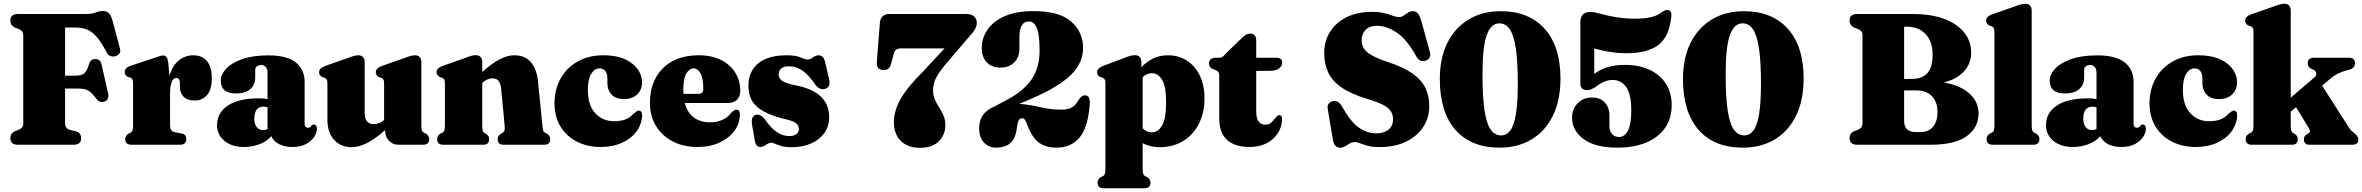

<svg xmlns="http://www.w3.org/2000/svg" viewBox="-20 -775 12647 1028"><path d="M439 -700Q472 -700 491.8 -708Q511.5 -716 530 -716Q552.5 -716 563.8 -703.5Q575 -691 583 -663L622.5 -513.5Q627 -498 618.2 -487Q609.5 -476 594 -473Q581.5 -471 569.5 -475.8Q557.5 -480.5 549 -498.5Q521 -551.5 496.2 -579.2Q471.5 -607 445.2 -617.2Q419 -627.5 386.5 -627.5H328.5V-370H384.5Q418 -370 432.5 -383.5Q447 -397 457 -433Q465.5 -459 490.5 -459Q517 -459 523.5 -431L558.5 -276Q567 -241 539 -231Q513 -222 495 -247.5Q479 -268.5 466.2 -280Q453.5 -291.5 437.5 -296.2Q421.5 -301 395.5 -301H328.5V-114Q328.5 -87.5 353.5 -80L389 -71Q414.5 -63 414.5 -35Q414.5 0 374 0H76.5Q35.5 0 35.5 -35Q35.5 -61.5 60.5 -73L80 -80Q92 -85.5 98.2 -92.8Q104.5 -100 104.5 -114V-586Q104.5 -600 98.2 -607.2Q92 -614.5 80 -620L60.5 -627Q35.5 -638.5 35.5 -665Q35.5 -700 76.5 -700Z M881 -439.5 887 -369.5Q904 -425.5 938.2 -452.2Q972.5 -479 1015 -479Q1061.5 -479 1087.8 -448.2Q1114 -417.5 1114 -356.5Q1114 -295 1088.8 -266Q1063.5 -237 1023.5 -237Q983 -237 963.2 -256.8Q943.5 -276.5 943 -311.5V-332Q942.5 -357.5 923 -357.5Q908.5 -357.5 899.5 -337Q890.5 -316.5 890.5 -271V-105.5Q890.5 -71.5 914 -67.5L951.5 -60.5Q977.5 -56.5 977.5 -30Q977.5 0 943 0H684.5Q650.5 0 650.5 -30Q650.5 -48.5 669.5 -60.5L680 -65Q686.5 -69 689.5 -76.8Q692.5 -84.5 692.5 -103.5V-327.5Q692.5 -343.5 688.8 -350Q685 -356.5 677 -360L666 -362.5Q647.5 -371.5 647.5 -389Q647.5 -410.5 677 -422L800 -463Q840 -478 853.5 -478Q865 -478 871.5 -469.5Q878 -461 881 -439.5Z M1142 -104.5Q1142 -171.5 1200.2 -210Q1258.5 -248.5 1367 -248.5Q1393 -248.5 1412.5 -244.5V-386.5Q1412.5 -405 1403.2 -416Q1394 -427 1378.5 -427Q1365 -427 1355.8 -420Q1346.5 -413 1346.5 -401V-360Q1346.5 -320.5 1319.5 -297.5Q1292.5 -274.5 1244 -274.5Q1162 -274.5 1162 -344Q1162 -375.5 1190.2 -406.5Q1218.5 -437.5 1275.2 -458Q1332 -478.5 1417.5 -478.5Q1516.5 -478.5 1563.8 -440.8Q1611 -403 1611 -336.5V-112Q1611 -103 1615.5 -97Q1620 -91 1629 -91Q1641.5 -91 1648.5 -103.5Q1653.5 -108.5 1660 -108.5Q1668 -108.5 1672.5 -102Q1677 -95.5 1677 -86Q1677 -65 1662.2 -42.2Q1647.5 -19.5 1618.5 -3.8Q1589.5 12 1546.5 12Q1502.5 12 1472.8 -4Q1443 -20 1433 -46Q1409 -18 1369.5 -3Q1330 12 1286 12Q1221 12 1181.5 -21Q1142 -54 1142 -104.5ZM1341.5 -140.5Q1341.5 -110 1354.8 -94.2Q1368 -78.5 1389.5 -78.5Q1401.5 -78.5 1412.5 -84V-200.5Q1402 -204 1388.5 -204Q1367 -204 1354.2 -187.5Q1341.5 -171 1341.5 -140.5Z M1733 -135V-327Q1733 -343 1729 -349.2Q1725 -355.5 1717.5 -359L1707 -361.5Q1688.5 -370.5 1688.5 -388Q1688.5 -409 1717.5 -420.5L1840.5 -464Q1879.5 -479 1898.5 -479Q1915 -479 1923.8 -469Q1932.5 -459 1932.5 -443.5V-172Q1932.5 -110.5 1980 -110.5Q2012.5 -110.5 2036.5 -132.5V-327Q2036.5 -343 2032.5 -349.2Q2028.5 -355.5 2021 -359L2010.5 -361.5Q1992 -370.5 1992 -388Q1992 -409 2021 -420.5L2144 -464Q2165 -472 2177.5 -475.5Q2190 -479 2202.5 -479Q2218.5 -479 2227.2 -469Q2236 -459 2236 -443.5V-104.5Q2236 -84.5 2239 -76.8Q2242 -69 2248.5 -65L2259 -60.5Q2278 -49 2278 -30Q2278 0 2244.5 0H2113Q2083 0 2062.8 -21.2Q2042.5 -42.5 2042.5 -73V-79Q1986.5 -29 1943 -8Q1899.5 13 1862 13Q1804 13 1768.5 -26.5Q1733 -66 1733 -135Z M2562 -444V-389.5Q2615.5 -437 2656.5 -458Q2697.5 -479 2733.5 -479Q2791.5 -479 2822.8 -441.8Q2854 -404.5 2860.5 -340L2884 -104.5Q2886 -84.5 2888 -76.8Q2890 -69 2897 -65L2907 -60.5Q2926 -48 2926 -30Q2926 0 2892.5 0H2675.5Q2644.5 0 2644.5 -30.5Q2644.5 -47.5 2659 -57L2669.5 -62.5Q2676.5 -66.5 2680.2 -74.8Q2684 -83 2682 -103L2663.5 -296.5Q2661 -326 2650.2 -340.8Q2639.5 -355.5 2616.5 -355.5Q2588.5 -355.5 2562 -331.5V-331V-104.5Q2562 -83.5 2564.5 -75Q2567 -66.5 2574 -62.5L2584.5 -57Q2599 -47.5 2599 -30.5Q2599 0 2568 0H2354Q2320.5 0 2320.5 -30Q2320.5 -49 2339 -60.5L2349.5 -65Q2356 -69 2359 -76.8Q2362 -84.5 2362 -104.5V-327.5Q2362 -343.5 2358.2 -349.8Q2354.5 -356 2346.5 -359L2336.5 -362Q2317.5 -371 2317.5 -388.5Q2317.5 -409.5 2347 -421L2470 -464.5Q2490.5 -472.5 2503 -476Q2515.5 -479.5 2528.5 -479.5Q2544.5 -479.5 2553.2 -469.5Q2562 -459.5 2562 -444Z M3417.5 -333Q3417.5 -294 3391.2 -269.2Q3365 -244.5 3321 -244.5Q3277 -244.5 3254.5 -268.5Q3232 -292.5 3232 -332V-355.5Q3232 -381 3220.8 -395Q3209.5 -409 3190 -409Q3164 -409 3145.8 -380.5Q3127.5 -352 3127.5 -294.5Q3127.5 -211 3167.5 -168.5Q3207.5 -126 3267.5 -126Q3302 -126 3327.2 -135Q3352.5 -144 3372 -166.5Q3383.5 -176 3389.5 -179.5Q3395.5 -183 3401 -182.5Q3418.5 -182 3418 -156Q3416 -109.5 3387.8 -71.2Q3359.5 -33 3310.2 -10.5Q3261 12 3196 12Q3125.5 12 3069.5 -16.2Q3013.5 -44.5 2981.2 -97Q2949 -149.5 2949 -222Q2949 -295.5 2981.2 -353.8Q3013.5 -412 3072.2 -445.5Q3131 -479 3210 -479Q3307.5 -479 3362.5 -436.5Q3417.5 -394 3417.5 -333Z M3943.5 -289Q3943.5 -258 3926 -240.8Q3908.5 -223.5 3876.5 -223.5H3646.5Q3660.5 -170.5 3695.8 -145.2Q3731 -120 3782.5 -120Q3818 -120 3847.5 -133Q3877 -146 3895.5 -172Q3914 -188.5 3924 -188Q3941.5 -187.5 3941.5 -162Q3941.5 -115.5 3913 -75.8Q3884.5 -36 3833.2 -12Q3782 12 3714 12Q3639 12 3581.8 -17.8Q3524.5 -47.5 3492.2 -100.8Q3460 -154 3460 -225Q3460 -300.5 3490.5 -357.5Q3521 -414.5 3579.5 -446.8Q3638 -479 3721.5 -479Q3792 -479 3841.5 -453.5Q3891 -428 3917.2 -385Q3943.5 -342 3943.5 -289ZM3638.5 -293Q3638.5 -282 3639.5 -272.5H3720.5Q3745.5 -272.5 3745.5 -298Q3745.5 -357.5 3730.2 -383.2Q3715 -409 3695 -409Q3672 -409 3655.2 -382.5Q3638.5 -356 3638.5 -293Z M4206 -46.5Q4232 -46.5 4244.8 -57.5Q4257.5 -68.5 4257.5 -84.5Q4257.5 -100 4245.5 -112.5Q4233.5 -125 4196.5 -134Q4114.5 -153 4069 -178.5Q4023.5 -204 4005.2 -238Q3987 -272 3987 -315.5Q3987 -391.5 4039 -435.2Q4091 -479 4192.5 -479Q4241 -479 4265.8 -467.8Q4290.5 -456.5 4304 -456.5Q4319 -456.5 4333.2 -467.8Q4347.5 -479 4363 -479Q4374 -479 4382.8 -472Q4391.5 -465 4397 -446.5L4416 -364.5Q4432 -312.5 4401.5 -300.5Q4370 -289 4346 -321Q4310.5 -373 4277.2 -396.5Q4244 -420 4204 -420Q4176 -420 4162.5 -408Q4149 -396 4149 -377Q4149 -357 4165.5 -343.8Q4182 -330.5 4233.5 -319.5Q4332.5 -300.5 4376 -257.2Q4419.5 -214 4419.5 -147Q4419.5 -98.5 4393.5 -62.5Q4367.5 -26.5 4322.5 -6.8Q4277.5 13 4220 13Q4185 13 4163.8 7Q4142.5 1 4130.2 -5Q4118 -11 4111 -11Q4097 -11 4081.2 0.5Q4065.5 12 4050.5 12Q4040 12 4032.5 4.5Q4025 -3 4021.5 -21.5L4007.5 -102.5Q3998 -151 4025.5 -159.5Q4051 -167.5 4076.5 -134.5Q4109 -87.5 4140.5 -67Q4172 -46.5 4206 -46.5Z M5041.5 -103Q5041.5 -55 5007.2 -19.2Q4973 16.5 4905.5 16.5Q4841 16.5 4803.5 -20Q4766 -56.5 4766 -122.5Q4766 -179.5 4800.2 -242Q4834.5 -304.5 4917.5 -387.5L5037.5 -516H4807.5Q4787 -516 4778 -509Q4769 -502 4764.5 -484.5L4751 -433Q4743.5 -400 4711.5 -400Q4672 -400 4674.5 -442L4691 -652.5Q4692.5 -674 4705 -687Q4717.5 -700 4739.5 -700H5153.5Q5181 -700 5195.5 -686.8Q5210 -673.5 5210 -652Q5210 -639 5202.8 -623.2Q5195.5 -607.5 5173.5 -583.5L5076 -470Q5034.5 -423 5013 -392.5Q4991.5 -362 4983.8 -339.2Q4976 -316.5 4976 -291.5Q4976 -263 4985.8 -241.2Q4995.5 -219.5 5008.8 -199.5Q5022 -179.5 5031.8 -156.5Q5041.5 -133.5 5041.5 -103Z M5222.5 -88Q5222.5 -171 5303 -204L5379 -244.5Q5462 -289.5 5504 -351.2Q5546 -413 5546 -505Q5546 -591 5531.2 -625.5Q5516.5 -660 5489.5 -660Q5462.5 -660 5450.2 -638Q5438 -616 5438 -575.5V-514.5Q5438 -468 5410.2 -440.5Q5382.5 -413 5336 -413Q5290.5 -413 5263.5 -441Q5236.5 -469 5236.5 -519.5Q5236.5 -570 5266.2 -614.8Q5296 -659.5 5357.5 -687.5Q5419 -715.5 5514.5 -715.5Q5650.5 -715.5 5714.8 -660Q5779 -604.5 5779 -518Q5779 -438.5 5714.8 -374.8Q5650.5 -311 5502.5 -246.5L5438.5 -219Q5498 -214 5550.5 -201Q5603 -188 5665.5 -188Q5699 -188 5720 -200.5Q5741 -213 5755.5 -240.5Q5771 -266 5792 -264.5Q5818 -262 5814.5 -215Q5805 -90.5 5759.2 -37.5Q5713.5 15.5 5638 15.5Q5578.5 15.5 5542.2 -11.5Q5506 -38.5 5479.5 -108Q5472 -127.5 5466.8 -134.8Q5461.5 -142 5451.5 -142Q5441.5 -142 5434.8 -131.2Q5428 -120.5 5425 -94.5Q5418.5 -34 5390 -9.2Q5361.5 15.5 5313.5 15.5Q5273.5 15.5 5248 -12.2Q5222.5 -40 5222.5 -88Z M6091 -444V-415Q6120.5 -446 6155.8 -462.5Q6191 -479 6233.5 -479Q6290.5 -479 6334.8 -450.5Q6379 -422 6404 -370.2Q6429 -318.5 6429 -249Q6429 -169.5 6398.2 -110.5Q6367.5 -51.5 6313.5 -19.2Q6259.5 13 6190.5 13Q6137 13 6098 -8.5V128.5Q6098 148.5 6101 156.2Q6104 164 6111 168L6121 172.5Q6140 184.5 6140 203Q6140 233 6106.5 233H5890Q5856.5 233 5856.5 203Q5856.5 184.5 5875.5 172.5L5886 168Q5892.5 164 5895.5 156.2Q5898.5 148.5 5898.5 128.5V-327.5Q5898.5 -343.5 5894.8 -349.8Q5891 -356 5883 -359L5872.5 -362Q5854 -371 5854 -388.5Q5854 -408.5 5883 -421L5998 -464Q6018.5 -472.5 6031.5 -476Q6044.5 -479.5 6056.5 -479.5Q6073 -479.5 6082 -469.5Q6091 -459.5 6091 -444ZM6148 -383Q6120 -383 6098 -362V-87.5Q6119 -66.5 6147.5 -66.5Q6181.5 -66.5 6202.5 -103.8Q6223.5 -141 6223.5 -228Q6223.5 -311.5 6202.2 -347.2Q6181 -383 6148 -383Z M6489.5 -399.5 6472.5 -405.5Q6453 -415 6453 -435.5Q6453 -449.5 6462.5 -457.8Q6472 -466 6486.5 -466H6511Q6518.5 -466 6525.8 -471Q6533 -476 6544 -489.5L6620.5 -563Q6648 -595 6673 -595Q6706 -595 6706 -558.5V-466H6813.5Q6845 -466 6845 -440Q6845 -421 6828 -408.2Q6811 -395.5 6772 -395.5H6706V-178.5Q6706 -107.5 6755 -107.5Q6774 -107.5 6785.5 -118Q6797 -128.5 6806.2 -141Q6815.5 -153.5 6827 -159Q6844.5 -160.5 6844.5 -134Q6842.5 -92.5 6820.2 -59.5Q6798 -26.5 6759.8 -7.2Q6721.5 12 6672 12Q6591.5 12 6549.8 -25.8Q6508 -63.5 6508 -143.5V-367.5Q6508 -382 6503.8 -388.2Q6499.5 -394.5 6489.5 -399.5Z M7364.5 12.5Q7329.5 12.5 7304.2 5.8Q7279 -1 7262.2 -7.8Q7245.5 -14.5 7235 -14.5Q7220.5 -14.5 7207.2 -7Q7194 0.5 7181.5 8.2Q7169 16 7156.5 16Q7124.5 16 7117 -24L7089 -191.5Q7083 -222.5 7113.5 -232.5Q7143 -241.5 7163.5 -208Q7212 -121.5 7256.2 -91.2Q7300.5 -61 7348 -61Q7389 -61 7413.8 -80.5Q7438.5 -100 7438.5 -135.5Q7438.5 -159.5 7427.5 -178Q7416.5 -196.5 7387.2 -212.5Q7358 -228.5 7302 -245Q7215 -271 7164 -306Q7113 -341 7091.5 -386.8Q7070 -432.5 7070 -491Q7070 -555 7101.2 -604.8Q7132.5 -654.5 7190 -683Q7247.5 -711.5 7326 -711.5Q7365 -711.5 7392 -704.5Q7419 -697.5 7437.8 -690.5Q7456.5 -683.5 7471 -683.5Q7483.5 -683.5 7494.8 -691.2Q7506 -699 7518 -707Q7530 -715 7545 -715Q7560.5 -715 7570.8 -704Q7581 -693 7589.5 -664.5L7635 -499.5Q7646.5 -460 7610.5 -449.5Q7580 -441 7562.5 -474Q7512 -565.5 7457.2 -601.2Q7402.5 -637 7351.5 -637Q7313.5 -637 7292 -615.2Q7270.5 -593.5 7270.5 -560Q7270.5 -535.5 7282 -516.2Q7293.5 -497 7324 -479.5Q7354.5 -462 7410.5 -443Q7494.5 -415.5 7543 -381.2Q7591.5 -347 7612 -303.8Q7632.5 -260.5 7632.5 -207Q7632.5 -145.5 7600.5 -95.8Q7568.5 -46 7508.5 -16.8Q7448.5 12.5 7364.5 12.5Z M8016 -715Q8165.5 -715 8250.2 -621Q8335 -527 8335 -354.5Q8335 -238 8294.2 -155.2Q8253.5 -72.5 8180.2 -28.5Q8107 15.5 8009.5 15.5Q7856 15.5 7772.5 -79.8Q7689 -175 7689 -352.5Q7689 -463.5 7729.2 -544.8Q7769.5 -626 7843 -670.5Q7916.5 -715 8016 -715ZM8106.5 -327Q8106.5 -445.5 8095.8 -516.5Q8085 -587.5 8063.2 -618.8Q8041.5 -650 8008.5 -650Q7962.5 -650 7940 -586.8Q7917.5 -523.5 7917.5 -375.5Q7917.5 -255.5 7928.2 -184.2Q7939 -113 7961 -81.5Q7983 -50 8017 -50Q8046 -50 8066 -76Q8086 -102 8096.2 -162.8Q8106.5 -223.5 8106.5 -327Z M8397 -145Q8397 -192 8427.5 -222.5Q8458 -253 8503 -253Q8548 -253 8572.5 -226.2Q8597 -199.5 8597 -158V-97Q8597 -74.5 8610.5 -58Q8624 -41.5 8649 -41.5Q8678 -41.5 8696 -75.2Q8714 -109 8714 -184.5Q8714 -271 8686.8 -309Q8659.5 -347 8614 -347Q8570.5 -347 8523 -309.5Q8508 -300.5 8498.2 -296.2Q8488.5 -292 8476.5 -292Q8462.5 -292 8452 -300.5Q8441.5 -309 8441.5 -327V-657.5Q8441.5 -682 8454.2 -696.5Q8467 -711 8495.5 -711Q8515.5 -711 8545.5 -702Q8588 -690 8636.2 -682.5Q8684.5 -675 8732.5 -675Q8789 -675 8824 -684.2Q8859 -693.5 8876.5 -709.5Q8899.5 -725 8913.5 -721Q8921.5 -719 8926 -710.2Q8930.5 -701.5 8928 -682.5Q8916.5 -576 8857.8 -533Q8799 -490 8688.5 -490Q8645 -490 8599.8 -497Q8554.5 -504 8516 -515.5V-379.5Q8551 -405 8589.5 -416.2Q8628 -427.5 8681.5 -427.5Q8756 -427.5 8812.2 -401.2Q8868.5 -375 8899.5 -326.8Q8930.5 -278.5 8930.5 -213Q8930.5 -140.5 8894.5 -89.5Q8858.5 -38.5 8793.2 -11.5Q8728 15.5 8639.5 15.5Q8520 15.5 8458.5 -30.5Q8397 -76.5 8397 -145Z M9318 -715Q9467.5 -715 9552.2 -621Q9637 -527 9637 -354.5Q9637 -238 9596.2 -155.2Q9555.5 -72.5 9482.2 -28.5Q9409 15.5 9311.5 15.5Q9158 15.5 9074.5 -79.8Q8991 -175 8991 -352.5Q8991 -463.5 9031.2 -544.8Q9071.5 -626 9145 -670.5Q9218.5 -715 9318 -715ZM9408.5 -327Q9408.5 -445.5 9397.8 -516.5Q9387 -587.5 9365.2 -618.8Q9343.5 -650 9310.5 -650Q9264.5 -650 9242 -586.8Q9219.5 -523.5 9219.5 -375.5Q9219.5 -255.5 9230.2 -184.2Q9241 -113 9263 -81.5Q9285 -50 9319 -50Q9348 -50 9368 -76Q9388 -102 9398.2 -162.8Q9408.5 -223.5 9408.5 -327Z M10573.5 -167.5Q10573.5 -92.5 10510.5 -46.2Q10447.5 0 10316.5 0H9924Q9883 0 9883 -35Q9883 -61.5 9908 -73L9927.5 -80Q9939.5 -85.5 9945.8 -93.5Q9952 -101.5 9952 -116.5V-586Q9952 -600 9946.2 -607.2Q9940.5 -614.5 9927.5 -620L9908 -627Q9883 -638.5 9883 -665Q9883 -700 9924 -700H10223Q10319.5 -700 10389.2 -674Q10459 -648 10496.5 -601.2Q10534 -554.5 10534 -492.5Q10534 -435.5 10496.2 -393.5Q10458.5 -351.5 10388 -333.5Q10474 -319 10523.8 -274.8Q10573.5 -230.5 10573.5 -167.5ZM10189 -632H10175V-352.5H10216Q10272 -352.5 10299.8 -383.8Q10327.5 -415 10327.5 -481.5Q10327.5 -551.5 10290.5 -591.8Q10253.5 -632 10189 -632ZM10239 -291H10175V-127.5Q10175 -68 10237.5 -68H10263.5Q10305.5 -68 10329.5 -96Q10353.5 -124 10353.5 -176Q10353.5 -230 10323.5 -260.5Q10293.5 -291 10239 -291Z M10858 -719.5V-104.5Q10858 -84.5 10861 -76.8Q10864 -69 10870.5 -65L10881 -60.5Q10899.5 -49 10899.5 -30Q10899.5 0 10866 0H10650Q10616.5 0 10616.5 -30Q10616.5 -49 10635 -60.5L10645.5 -65Q10652.5 -69 10655.5 -76.8Q10658.5 -84.5 10658.5 -104.5V-603.5Q10658.5 -619 10654.5 -625.2Q10650.5 -631.5 10642.5 -635L10632.5 -637.5Q10614 -646.5 10614 -664.5Q10614 -685.5 10643 -697L10766 -740Q10804.5 -755 10824 -755Q10840.5 -755 10849.2 -745Q10858 -735 10858 -719.5Z M10934.5 -104.5Q10934.5 -171.5 10992.8 -210Q11051 -248.5 11159.5 -248.5Q11185.5 -248.5 11205 -244.5V-386.5Q11205 -405 11195.8 -416Q11186.5 -427 11171 -427Q11157.5 -427 11148.2 -420Q11139 -413 11139 -401V-360Q11139 -320.5 11112 -297.5Q11085 -274.5 11036.5 -274.5Q10954.5 -274.5 10954.5 -344Q10954.5 -375.5 10982.8 -406.5Q11011 -437.5 11067.8 -458Q11124.5 -478.5 11210 -478.5Q11309 -478.5 11356.2 -440.8Q11403.5 -403 11403.5 -336.5V-112Q11403.5 -103 11408 -97Q11412.5 -91 11421.5 -91Q11434 -91 11441 -103.5Q11446 -108.5 11452.5 -108.5Q11460.5 -108.5 11465 -102Q11469.5 -95.5 11469.5 -86Q11469.5 -65 11454.8 -42.2Q11440 -19.5 11411 -3.8Q11382 12 11339 12Q11295 12 11265.2 -4Q11235.5 -20 11225.5 -46Q11201.5 -18 11162 -3Q11122.5 12 11078.5 12Q11013.5 12 10974 -21Q10934.5 -54 10934.5 -104.5ZM11134 -140.5Q11134 -110 11147.2 -94.2Q11160.5 -78.5 11182 -78.5Q11194 -78.5 11205 -84V-200.5Q11194.5 -204 11181 -204Q11159.5 -204 11146.8 -187.5Q11134 -171 11134 -140.5Z M11957.5 -333Q11957.5 -294 11931.2 -269.2Q11905 -244.5 11861 -244.5Q11817 -244.5 11794.5 -268.5Q11772 -292.5 11772 -332V-355.5Q11772 -381 11760.8 -395Q11749.5 -409 11730 -409Q11704 -409 11685.8 -380.5Q11667.5 -352 11667.5 -294.5Q11667.5 -211 11707.5 -168.5Q11747.5 -126 11807.5 -126Q11842 -126 11867.2 -135Q11892.5 -144 11912 -166.5Q11923.5 -176 11929.5 -179.5Q11935.5 -183 11941 -182.5Q11958.5 -182 11958 -156Q11956 -109.5 11927.8 -71.2Q11899.5 -33 11850.2 -10.5Q11801 12 11736 12Q11665.5 12 11609.5 -16.2Q11553.5 -44.5 11521.2 -97Q11489 -149.5 11489 -222Q11489 -295.5 11521.2 -353.8Q11553.5 -412 11612.2 -445.5Q11671 -479 11750 -479Q11847.5 -479 11902.5 -436.5Q11957.5 -394 11957.5 -333Z M12037 0Q12003.5 0 12003.5 -30Q12003.5 -49 12022.5 -60.5L12033 -65Q12039.5 -69 12042.5 -76.8Q12045.5 -84.5 12045.5 -104.5V-603.5Q12045.5 -619 12041.8 -625.2Q12038 -631.5 12030 -635L12019.5 -637.5Q12001 -646.5 12001 -664.5Q12001 -685.5 12030 -697L12153 -740Q12174 -748 12186.5 -751.5Q12199 -755 12211.5 -755Q12227.5 -755 12236.2 -745Q12245 -735 12245 -719.5V-252L12369.5 -358.5Q12384.5 -371.5 12382 -384Q12379.5 -396.5 12362 -403.5L12350 -409.5Q12336 -419 12336 -436Q12336 -466 12370 -466H12555.5Q12589 -466 12589 -436.5Q12589 -424 12581 -414.2Q12573 -404.5 12549 -399.5Q12522.5 -393 12499.2 -381.5Q12476 -370 12446.5 -345L12413 -316.5L12556 -93Q12563 -82.5 12569 -76.2Q12575 -70 12583 -64Q12595 -54 12601 -46Q12607 -38 12607 -27.5Q12607 0 12574 0H12345Q12315.5 0 12315.5 -29.5Q12315.5 -45 12328 -54L12338.5 -60Q12348.5 -66 12347.5 -74Q12346.5 -82 12337 -97L12273.5 -201L12245 -177.5V-104.5Q12245 -83.5 12247.8 -75.2Q12250.5 -67 12257.5 -62.5L12268 -57Q12282.5 -47.5 12282.5 -30.5Q12282.5 0 12251.5 0Z"/></svg>

Font: Fraunces 72pt S050 Black
Style: Regular
Weight: 900
Version: Version 1.000; ttfautohint (v1.8.3)